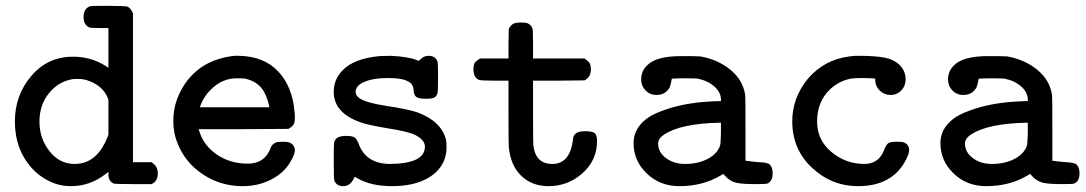

<svg xmlns="http://www.w3.org/2000/svg" viewBox="-20 -631 3715 657"><path d="M31 -216Q31 -305 87 -371Q143 -437 230 -437Q292 -437 342 -405L351 -399V-535H320L289 -536Q266 -543 266 -573Q266 -602 289 -610Q290 -611 352 -611Q411 -611 417 -608Q427 -603 435 -586V-76H498Q520 -63 520 -38Q520 -10 498 -1H436Q373 -1 369 -3Q351 -11 351 -34V-43L342 -36Q288 6 223 6Q184 6 151 -10Q97 -35 64 -89Q31 -143 31 -216ZM115 -215Q115 -157 149.5 -113.5Q184 -70 235 -70Q303 -70 339 -142Q342 -148 346 -157.5Q350 -167 351 -170V-290Q334 -340 273 -358Q261 -361 244 -361Q233 -361 228 -360Q180 -352 147.5 -312Q115 -272 115 -215Z M773 -439 783 -440Q793 -440 799 -440Q884 -438 932.5 -386Q981 -334 988 -247Q989 -240 989 -228Q989 -211 984 -204Q979 -197 967 -190L813 -189H660L663 -179Q678 -132 723 -101.5Q768 -71 828 -71Q887 -71 907 -127Q912 -138 923 -143Q929 -146 947 -146Q965 -146 971 -143Q989 -135 989 -116Q989 -106 978 -85Q957 -43 911.5 -18.5Q866 6 810 6Q735 6 674 -34.5Q613 -75 587 -142Q573 -176 573 -217Q573 -279 606 -333.5Q639 -388 695 -416Q730 -433 773 -439ZM902 -264Q893 -307 874.5 -330Q856 -353 819 -362Q813 -363 789 -363Q740 -363 701 -324Q675 -298 664 -264Z M1310 -70Q1434 -70 1434 -129Q1434 -152 1401 -169Q1378 -181 1306 -192Q1236 -204 1215 -212Q1122 -244 1122 -317Q1122 -360 1153 -391Q1192 -431 1279 -439Q1281 -439 1295 -439.5Q1309 -440 1318 -440Q1377 -437 1404 -426L1413 -423Q1414 -423 1421 -430Q1431 -440 1447 -440Q1469 -440 1477 -421Q1479 -416 1479 -366Q1479 -317 1477 -312Q1473 -300 1465 -296.5Q1457 -293 1437 -293Q1414 -293 1405 -299Q1396 -305 1395 -324Q1394 -345 1375 -353Q1356 -364 1307 -364Q1254 -364 1223 -349Q1197 -337 1197 -317Q1197 -304 1210 -295Q1233 -279 1303 -268.5Q1373 -258 1407 -247Q1489 -217 1506 -154Q1508 -146 1508 -129V-121Q1508 -111 1503 -91Q1488 -45 1440.5 -19.5Q1393 6 1321 6Q1250 6 1203 -21Q1195 -26 1194 -26Q1191 -21 1188 -15Q1176 6 1154 6Q1132 6 1124 -13Q1122 -18 1122 -79Q1122 -132 1123 -141Q1124 -150 1131 -157Q1140 -166 1165 -166Q1186 -166 1194 -160Q1200 -156 1207 -140Q1230 -73 1310 -70Z M1982 -182Q2007 -182 2015 -175.5Q2023 -169 2023 -148Q2023 -83 1973.5 -38.5Q1924 6 1857 6Q1799 6 1762 -31Q1727 -66 1721 -128Q1720 -134 1720 -247V-355H1671Q1624 -355 1618 -358Q1600 -366 1600 -395Q1601 -412 1605.5 -417.5Q1610 -423 1623 -431H1720V-481L1721 -532Q1728 -545 1736 -549.5Q1744 -554 1764 -554Q1780 -554 1786 -551Q1797 -546 1802 -534Q1804 -529 1804 -480V-431H1980Q1981 -430 1984.5 -427.5Q1988 -425 1989 -424Q1990 -423 1992.5 -421Q1995 -419 1996 -417.5Q1997 -416 1998.5 -413Q2000 -410 2000.5 -407.5Q2001 -405 2001.5 -401Q2002 -397 2002 -393Q2002 -367 1980 -356L1892 -355H1804V-249Q1804 -140 1805 -135Q1812 -70 1870 -70Q1929 -70 1940 -149Q1941 -167 1950 -174Q1958 -182 1982 -182Z M2226 -306Q2204 -306 2189 -321.5Q2174 -337 2174 -359Q2174 -388 2195 -408Q2226 -439 2311 -439Q2368 -439 2376 -438Q2435 -428 2478.5 -393Q2522 -358 2530 -306Q2531 -301 2531 -190V-81Q2572 -76 2578 -76Q2608 -75 2615 -67Q2624 -57 2624 -38Q2624 -11 2606 -3Q2602 -1 2566 -1Q2522 -1 2502 -5Q2482 -9 2466 -24Q2463 -27 2459.5 -31Q2456 -35 2455 -36L2445 -30Q2384 6 2305 6Q2238 6 2193 -37.5Q2148 -81 2148 -141Q2148 -176 2169.5 -202.5Q2191 -229 2227.5 -244.5Q2264 -260 2302.5 -269Q2341 -278 2385 -282Q2427 -285 2442 -285H2447V-290Q2447 -315 2424.5 -335Q2402 -355 2367 -362Q2358 -363 2324 -363Q2289 -363 2285 -362H2279Q2275 -340 2272 -333Q2258 -306 2226 -306ZM2447 -175V-211H2439Q2310 -208 2253 -171Q2232 -157 2232 -140Q2232 -110 2259 -90Q2286 -70 2324 -70Q2369 -70 2402 -87.5Q2435 -105 2444 -133Q2446 -139 2447 -175Z M2916 6Q2826 6 2758.5 -57Q2691 -120 2691 -216Q2691 -296 2744 -361Q2800 -427 2887 -438Q2891 -439 2898 -439Q2900 -440 2918 -440Q2974 -440 3006 -434Q3038 -428 3058 -409Q3079 -388 3079 -359Q3079 -337 3064 -321.5Q3049 -306 3027 -306Q3006 -306 2990.5 -321Q2975 -336 2975 -357V-362L2965 -363Q2964 -363 2950.5 -363.5Q2937 -364 2928 -364Q2905 -364 2891 -362Q2840 -351 2808 -312Q2776 -273 2776 -215Q2776 -152 2825 -111Q2874 -70 2938 -70Q2989 -70 3007 -122Q3013 -137 3020.5 -141.5Q3028 -146 3049 -146Q3068 -146 3072 -144Q3091 -137 3091 -117Q3091 -106 3081 -86Q3035 6 2916 6Z M3276 -306Q3254 -306 3239 -321.5Q3224 -337 3224 -359Q3224 -388 3245 -408Q3276 -439 3361 -439Q3418 -439 3426 -438Q3485 -428 3528.5 -393Q3572 -358 3580 -306Q3581 -301 3581 -190V-81Q3622 -76 3628 -76Q3658 -75 3665 -67Q3674 -57 3674 -38Q3674 -11 3656 -3Q3652 -1 3616 -1Q3572 -1 3552 -5Q3532 -9 3516 -24Q3513 -27 3509.5 -31Q3506 -35 3505 -36L3495 -30Q3434 6 3355 6Q3288 6 3243 -37.5Q3198 -81 3198 -141Q3198 -176 3219.5 -202.5Q3241 -229 3277.5 -244.5Q3314 -260 3352.5 -269Q3391 -278 3435 -282Q3477 -285 3492 -285H3497V-290Q3497 -315 3474.5 -335Q3452 -355 3417 -362Q3408 -363 3374 -363Q3339 -363 3335 -362H3329Q3325 -340 3322 -333Q3308 -306 3276 -306ZM3497 -175V-211H3489Q3360 -208 3303 -171Q3282 -157 3282 -140Q3282 -110 3309 -90Q3336 -70 3374 -70Q3419 -70 3452 -87.5Q3485 -105 3494 -133Q3496 -139 3497 -175Z"/></svg>

Font: MathJax_Typewriter
Style: Regular
Weight: 400
Version: Version 1.1